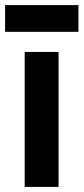

<svg xmlns="http://www.w3.org/2000/svg" viewBox="-40 -734 328 754"><path d="M57 0V-530H190V0ZM-20 -609V-714H268V-609Z"/></svg>

Font: Radio Canada Big SemiBold
Style: Regular
Weight: 600
Designer: Étienne Aubert Bonn
Foundry: Coppers and Brasses
Version: Version 1.001